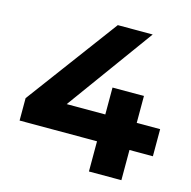

<svg xmlns="http://www.w3.org/2000/svg" viewBox="-103 -802 896 903"><g transform="rotate(15 344.5 -350.0)"><path d="M680 -147H566V0H408V-147H31V-256L361 -700H531L225 -279H413V-410H566V-279H680Z"/></g></svg>

Font: Montserrat Alternates
Style: Bold
Weight: 700
Designer: Julieta Ulanovsky
Foundry: Julieta Ulanovsky
Version: Version 7.200